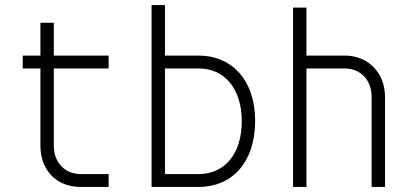

<svg xmlns="http://www.w3.org/2000/svg" viewBox="-20 -740 1630 760"><path d="M70 -520V-469H140V-163C140 -68 202 0 299 0H410V-51H299C237 -51 193 -97 193 -163V-469H410V-520H193V-650H140V-520Z M767 -51H633V-469H767C867 -469 937 -391 937 -260C937 -127 866 -51 767 -51ZM580 0H767C895 0 989 -93 990 -260C990 -427 894 -520 767 -520H633V-720H580Z M1140 0H1193V-469H1345C1407 -469 1451 -423 1451 -357V0H1504V-357C1504 -452 1437 -520 1345 -520H1193V-710H1140Z"/></svg>

Font: Grotesk 01 Extrafine
Style: Bold
Weight: 400
Designer: Frank Adebiaye, contributions by Jérémy Landes, Ariel Martín Pérez
Foundry: Velvetyne Type Foundry
Version: Version 3.000;Glyphs 3.1.2 (3150)